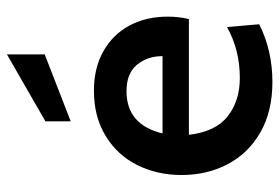

<svg xmlns="http://www.w3.org/2000/svg" viewBox="-146 -650 806 554"><g transform="rotate(-90 257.0 -373.0)"><path d="M29 -252Q29 -322 57.5 -379.5Q86 -437 141.5 -471Q197 -505 272 -505Q338 -505 386.5 -477.5Q435 -450 460.5 -402Q486 -354 486 -292Q486 -260 479 -231H145Q154 -154 198.5 -119Q243 -84 309 -84Q390 -84 456 -121L464 -28Q388 10 298 10Q212 10 151.5 -25Q91 -60 60 -119.5Q29 -179 29 -252ZM372 -307Q372 -351 347 -381Q322 -411 271 -411Q174 -411 149 -307ZM184 -645 377 -756V-647L184 -572Z"/></g></svg>

Font: Cabin SemiBold
Style: Regular
Weight: 600
Designer: Pablo Impallari
Foundry: Pablo Impallari. http://www.impallari.com Igino Marini. http://www.ikern.com
Version: Version 2.001